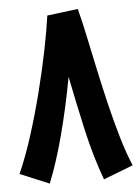

<svg xmlns="http://www.w3.org/2000/svg" viewBox="-51 -726 572 787"><g transform="rotate(-5 234.5 -332.5)"><path d="M299 -685Q312 -634 326 -568Q340 -502 355.5 -429.5Q371 -357 388.5 -284Q406 -211 425.5 -145Q445 -79 467 -27L345 20Q310 -74 284.5 -186.5Q259 -299 237 -411Q214 -286 184.5 -174.5Q155 -63 122 18L2 -32Q33 -102 60 -187.5Q87 -273 109.5 -362Q132 -451 148 -531Q164 -611 172 -669Z"/></g></svg>

Font: Noto Sans Arabic ExtCond
Style: Bold
Weight: 700
Width: 2
Designer: Monotype Design Team, Nadine Chahine, Nizar Qandah and Khaled Hosny
Foundry: Monotype Imaging Inc.
Version: Version 2.012; ttfautohint (v1.8.4.7-5d5b)